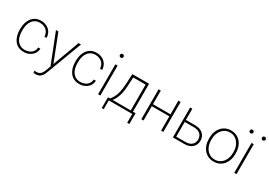

<svg xmlns="http://www.w3.org/2000/svg" viewBox="17 -1722 4110 2936"><g transform="rotate(30 2072.0 -254.0)"><path d="M266.6 -25.9Q306.2 -25.9 341.6 -40.5Q377 -55.2 400.6 -85.2Q424.3 -115.2 427.2 -161.6H465.3Q462.9 -108.9 435.1 -70.6Q407.2 -32.2 363.3 -11.2Q319.3 9.8 266.6 9.8Q213.9 9.8 172.6 -9.8Q131.3 -29.3 103.5 -64.9Q75.7 -100.6 61.3 -148.7Q46.9 -196.8 46.9 -253.9V-274.4Q46.9 -331.5 61.3 -379.6Q75.7 -427.7 103.5 -463.4Q131.3 -499 172.1 -518.6Q212.9 -538.1 265.6 -538.1Q318.8 -538.1 363.3 -516.4Q407.7 -494.6 435.3 -453.4Q462.9 -412.1 465.3 -352.5H427.2Q424.8 -401.4 402.3 -434.6Q379.9 -467.8 343.8 -485.1Q307.6 -502.4 265.6 -502.4Q218.8 -502.4 184.6 -484.4Q150.4 -466.3 128.4 -434.8Q106.4 -403.3 96.2 -362.1Q85.9 -320.8 85.9 -274.4V-253.9Q85.9 -207 96.2 -165.8Q106.4 -124.5 128.4 -93.3Q150.4 -62 184.8 -43.9Q219.2 -25.9 266.6 -25.9Z M752.9 -51.8 928.7 -528.3H971.2L740.7 86.4Q734.4 104 724.6 125.7Q714.8 147.5 699.2 167.5Q683.6 187.5 658.9 200.4Q634.3 213.4 598.1 213.4Q589.8 213.4 576.4 211.7Q563 210 556.6 207.5L556.2 173.3Q563 174.8 574.2 176Q585.4 177.2 589.8 177.2Q622.1 177.2 643.8 164.8Q665.5 152.3 680.2 129.6Q694.8 106.9 706.1 76.2ZM571.8 -528.3 759.3 -48.3 770.5 -8.3 740.7 10.3 529.3 -528.3Z M1247.1 -25.9Q1286.6 -25.9 1322 -40.5Q1357.4 -55.2 1381.1 -85.2Q1404.8 -115.2 1407.7 -161.6H1445.8Q1443.4 -108.9 1415.5 -70.6Q1387.7 -32.2 1343.8 -11.2Q1299.8 9.8 1247.1 9.8Q1194.3 9.8 1153.1 -9.8Q1111.8 -29.3 1084 -64.9Q1056.2 -100.6 1041.7 -148.7Q1027.3 -196.8 1027.3 -253.9V-274.4Q1027.3 -331.5 1041.7 -379.6Q1056.2 -427.7 1084 -463.4Q1111.8 -499 1152.6 -518.6Q1193.4 -538.1 1246.1 -538.1Q1299.3 -538.1 1343.8 -516.4Q1388.2 -494.6 1415.8 -453.4Q1443.4 -412.1 1445.8 -352.5H1407.7Q1405.3 -401.4 1382.8 -434.6Q1360.4 -467.8 1324.2 -485.1Q1288.1 -502.4 1246.1 -502.4Q1199.2 -502.4 1165 -484.4Q1130.9 -466.3 1108.9 -434.8Q1086.9 -403.3 1076.7 -362.1Q1066.4 -320.8 1066.4 -274.4V-253.9Q1066.4 -207 1076.7 -165.8Q1086.9 -124.5 1108.9 -93.3Q1130.9 -62 1165.3 -43.9Q1199.7 -25.9 1247.1 -25.9Z M1617.2 -528.3V0H1578.1V-528.3ZM1565.9 -688.5Q1565.9 -701.7 1575 -711.2Q1584 -720.7 1598.1 -720.7Q1611.8 -720.7 1621.1 -711.2Q1630.4 -701.7 1630.4 -688.5Q1630.4 -675.3 1621.1 -666.3Q1611.8 -657.2 1598.1 -657.2Q1584 -657.2 1575 -666.3Q1565.9 -675.3 1565.9 -688.5Z M1877.9 -528.3H1917L1907.2 -341.8Q1903.8 -265.6 1890.9 -209Q1877.9 -152.3 1859.9 -112.3Q1841.8 -72.3 1821 -45.2Q1800.3 -18.1 1779.3 0H1754.9L1755.4 -35.6H1768.1Q1780.8 -51.8 1796.4 -74.2Q1812 -96.7 1826.9 -130.9Q1841.8 -165 1853 -216.6Q1864.3 -268.1 1868.7 -341.8ZM1895 -528.3H2172.9V0H2133.8V-490.7H1895ZM1731.9 -35.6H2219.7V155.3H2181.2V0H1766.6V155.3H1731.4Z M2701.2 -287.6V-252H2367.7V-287.6ZM2380.4 -528.3V0H2341.3V-528.3ZM2730 -528.3V0H2690.4V-528.3Z M2918.5 -331.1H3098.6Q3160.6 -331.1 3203.1 -309.6Q3245.6 -288.1 3267.6 -250.7Q3289.6 -213.4 3289.6 -166Q3289.6 -129.9 3277.1 -99.9Q3264.6 -69.8 3240.5 -47.4Q3216.3 -24.9 3180.7 -12.5Q3145 0 3098.6 0H2898.4V-528.3H2937V-35.6H3098.6Q3152.8 -35.6 3186.3 -54.2Q3219.7 -72.8 3235.1 -102.5Q3250.5 -132.3 3250.5 -166Q3250.5 -198.7 3235.1 -228.3Q3219.7 -257.8 3186.3 -276.6Q3152.8 -295.4 3098.6 -295.4H2918.5Z M3386.2 -254.9V-273.4Q3386.2 -331.5 3403.1 -379.9Q3419.9 -428.2 3450.7 -463.6Q3481.4 -499 3524.2 -518.6Q3566.9 -538.1 3619.1 -538.1Q3671.4 -538.1 3714.4 -518.6Q3757.3 -499 3788.3 -463.6Q3819.3 -428.2 3835.9 -379.9Q3852.5 -331.5 3852.5 -273.4V-254.9Q3852.5 -196.8 3835.9 -148.4Q3819.3 -100.1 3788.6 -64.7Q3757.8 -29.3 3715.1 -9.8Q3672.4 9.8 3620.1 9.8Q3567.4 9.8 3524.7 -9.8Q3481.9 -29.3 3450.9 -64.7Q3419.9 -100.1 3403.1 -148.4Q3386.2 -196.8 3386.2 -254.9ZM3425.3 -273.4V-254.9Q3425.3 -209 3438.2 -167.7Q3451.2 -126.5 3476.1 -94.5Q3501 -62.5 3537.1 -44.2Q3573.2 -25.9 3620.1 -25.9Q3666 -25.9 3702.1 -44.2Q3738.3 -62.5 3762.9 -94.5Q3787.6 -126.5 3800.5 -167.7Q3813.5 -209 3813.5 -254.9V-273.4Q3813.5 -318.4 3800.5 -359.4Q3787.6 -400.4 3762.7 -432.6Q3737.8 -464.8 3701.7 -483.6Q3665.5 -502.4 3619.1 -502.4Q3572.8 -502.4 3536.9 -483.6Q3501 -464.8 3475.8 -432.6Q3450.7 -400.4 3438 -359.4Q3425.3 -318.4 3425.3 -273.4Z M4021.5 -528.3V0H3982.4V-528.3ZM3863.8 -679.2Q3863.8 -692.9 3872.6 -702.1Q3881.3 -711.4 3895.5 -711.4Q3909.7 -711.4 3918.9 -702.1Q3928.2 -692.9 3928.2 -679.2Q3928.2 -666 3918.9 -657Q3909.7 -647.9 3895.5 -647.9Q3881.3 -647.9 3872.6 -657Q3863.8 -666 3863.8 -679.2ZM4079.6 -679.2Q4079.6 -692.4 4088.6 -701.9Q4097.7 -711.4 4111.8 -711.4Q4125.5 -711.4 4134.8 -701.9Q4144 -692.4 4144 -679.2Q4144 -666 4134.8 -656.7Q4125.5 -647.5 4111.8 -647.5Q4097.7 -647.5 4088.6 -656.7Q4079.6 -666 4079.6 -679.2Z"/></g></svg>

Font: Roboto ExtraLight
Style: Regular
Weight: 250
Designer: Christian Robertson
Foundry: Google
Version: Version 3.009; 2024